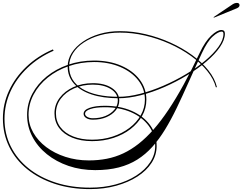

<svg xmlns="http://www.w3.org/2000/svg" viewBox="-107 -1034 1673 1325"><path d="M1271 -669Q1309 -749 1350.5 -788Q1392 -827 1421 -827Q1445 -827 1445 -802Q1445 -759 1411 -709.5Q1377 -660 1318 -610Q1259 -560 1184 -514.5Q1109 -469 1026.5 -433Q944 -397 863 -376.5Q782 -356 712 -356Q603 -356 524 -382.5Q445 -409 402.5 -458Q360 -507 360 -574Q360 -625 388 -669Q416 -713 466 -747Q516 -781 581 -800Q646 -819 721 -819Q809 -819 898 -798Q987 -777 1069 -740Q1151 -703 1218.5 -654Q1286 -605 1331 -548.5Q1376 -492 1390 -433L1383 -431Q1368 -489 1323 -544.5Q1278 -600 1211 -648Q1144 -696 1063.5 -732Q983 -768 895 -788.5Q807 -809 721 -809Q647 -809 583.5 -791Q520 -773 472 -741.5Q424 -710 397 -667.5Q370 -625 370 -575Q370 -476 460.5 -421Q551 -366 712 -366Q780 -366 859.5 -386.5Q939 -407 1020 -442Q1101 -477 1175.5 -521.5Q1250 -566 1308.5 -615Q1367 -664 1401 -711.5Q1435 -759 1435 -800Q1435 -816 1423 -816Q1399 -816 1361.5 -782.5Q1324 -749 1286 -667Q1236 -560 1194 -465.5Q1152 -371 1112.5 -289Q1073 -207 1032 -140Q991 -73 944.5 -21Q898 31 841 67Q784 103 712.5 121.5Q641 140 550 140Q451 140 366 111Q281 82 216.5 30Q152 -22 116 -91.5Q80 -161 80 -241Q80 -319 116 -387Q152 -455 215.5 -506.5Q279 -558 362.5 -587Q446 -616 542 -616Q647 -616 728.5 -581Q810 -546 856.5 -485Q903 -424 903 -346Q903 -286 874 -234.5Q845 -183 794 -143.5Q743 -104 675 -82Q607 -60 529 -60Q450 -60 391.5 -84Q333 -108 301 -151Q269 -194 269 -252Q269 -311 304 -358Q339 -405 399 -432.5Q459 -460 534 -460Q615 -460 665.5 -426.5Q716 -393 716 -340Q716 -303 692 -273Q668 -243 627 -225.5Q586 -208 534 -208Q506 -208 488 -219.5Q470 -231 470 -249Q470 -275 510.5 -289.5Q551 -304 616 -304Q722 -304 802.5 -268.5Q883 -233 928.5 -171Q974 -109 974 -27Q974 36 939 90Q904 144 841 184.5Q778 225 694.5 248Q611 271 514 271Q382 271 272 235Q162 199 81.5 134Q1 69 -43 -20.5Q-87 -110 -87 -216Q-87 -316 -45 -407.5Q-3 -499 74.5 -573Q152 -647 258 -693L263 -684Q160 -639 83.5 -566.5Q7 -494 -34.5 -403.5Q-76 -313 -76 -214Q-76 -110 -32.5 -23Q11 64 90 127.5Q169 191 277 226Q385 261 514 261Q609 261 690.5 239Q772 217 833.5 177.5Q895 138 929.5 85.5Q964 33 964 -27Q964 -105 919.5 -165.5Q875 -226 796.5 -260Q718 -294 617 -294Q553 -294 516.5 -281.5Q480 -269 480 -249Q480 -236 495.5 -227Q511 -218 534 -218Q583 -218 621.5 -234Q660 -250 683 -278Q706 -306 706 -341Q706 -389 657.5 -419.5Q609 -450 534 -450Q462 -450 404 -424Q346 -398 312.5 -353Q279 -308 279 -252Q279 -197 310 -156Q341 -115 397.5 -92.5Q454 -70 529 -70Q604 -70 670 -91.5Q736 -113 786 -151Q836 -189 864.5 -239Q893 -289 893 -346Q893 -421 847.5 -479.5Q802 -538 722.5 -572Q643 -606 542 -606Q449 -606 367 -577.5Q285 -549 223 -499Q161 -449 125.5 -382.5Q90 -316 90 -241Q90 -176 122.5 -119Q155 -62 212 -19Q269 24 344.5 48.5Q420 73 506 73Q571 73 630 61.5Q689 50 743.5 24.5Q798 -1 850 -42Q902 -83 953 -141Q1004 -199 1055.5 -276Q1107 -353 1160.5 -450.5Q1214 -548 1271 -669ZM1369 -912 1367 -916 1501 -1006Q1514 -1014 1527 -1014Q1546 -1014 1546 -998Q1546 -985 1528 -977Z"/></svg>

Font: Ballet
Style: Regular
Weight: 400
Designer: Maximiliano R. Sproviero
Foundry: Omnibus-Type
Version: Version 1.100